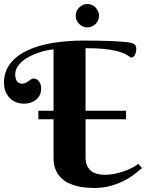

<svg xmlns="http://www.w3.org/2000/svg" viewBox="-20 -933 731 961"><path d="M0 -518.1Q0 -575.2 31.5 -615.2Q63 -655.3 117.7 -680.9Q172.4 -706.5 245.1 -718.3Q317.9 -730 400.9 -730Q440.4 -730 478 -729.2Q515.6 -728.5 546.6 -727.1Q577.6 -725.6 600.1 -723.6Q622.6 -721.7 632.8 -719.2Q642.6 -716.8 648.4 -713.9Q654.3 -710.9 657.2 -707Q660.2 -703.1 661.1 -698Q662.1 -692.9 662.1 -686Q662.1 -680.2 660.6 -673.1Q659.2 -666 656.2 -659.9Q653.3 -653.8 648.9 -649.4Q644.5 -645 638.2 -645Q634.3 -645 629.6 -648.4Q625 -651.9 616.5 -657.2Q607.9 -662.6 593.5 -668.5Q579.1 -674.3 554.9 -679.7Q530.8 -685.1 494.9 -688.5Q459 -691.9 408.2 -691.9V-378.9H610.8V-335.9H408.2V-145Q408.2 -122.1 415 -105.7Q421.9 -89.4 434.6 -78.6Q447.3 -67.9 465.1 -63Q482.9 -58.1 504.9 -58.1Q529.8 -58.1 554.7 -63.2Q579.6 -68.4 601.8 -76.2Q624 -84 642.3 -93.8Q660.6 -103.5 671.9 -112.8L690.9 -91.8Q678.7 -82 658.2 -65.2Q637.7 -48.3 608.2 -32.2Q578.6 -16.1 539.3 -4.2Q500 7.8 450.2 7.8Q433.6 7.8 412.4 6.1Q391.1 4.4 368.7 -0.7Q346.2 -5.9 324.5 -15.9Q302.7 -25.9 285.9 -42.5Q269 -59.1 258.5 -83.3Q248 -107.4 248 -141.1V-335.9H171.9V-378.9H248V-686Q232.4 -684.6 212.2 -680.4Q191.9 -676.3 170.7 -668.7Q149.4 -661.1 128.9 -650.9Q108.4 -640.6 92.3 -627Q76.2 -613.3 66.2 -596.4Q56.2 -579.6 56.2 -560.1Q56.2 -544.4 60.3 -535.2Q64.5 -525.9 69.8 -521.2Q75.2 -516.6 80.8 -515.4Q86.4 -514.2 88.9 -514.2Q101.1 -514.2 108.9 -518.3Q116.7 -522.5 123 -527.1Q129.4 -531.7 135 -535.9Q140.6 -540 147.9 -540Q153.8 -540 160.4 -537.4Q167 -534.7 172.6 -528.8Q178.2 -522.9 182.1 -513.4Q186 -503.9 186 -490.2Q186 -470.7 178.5 -456.3Q170.9 -441.9 158.9 -432.6Q147 -423.3 131.6 -418.7Q116.2 -414.1 101.1 -414.1Q77.6 -414.1 58.8 -422.1Q40 -430.2 26.9 -444.3Q13.7 -458.5 6.8 -477.3Q0 -496.1 0 -518.1ZM358.9 -854Q358.9 -865.7 363.5 -876.5Q368.2 -887.2 376.2 -895.3Q384.3 -903.3 394.8 -908.2Q405.3 -913.1 417 -913.1Q429.2 -913.1 439.9 -908.2Q450.7 -903.3 458.5 -895.3Q466.3 -887.2 470.9 -876.5Q475.6 -865.7 475.6 -854Q475.6 -841.8 470.9 -831.3Q466.3 -820.8 458.5 -813Q450.7 -805.2 439.9 -800.5Q429.2 -795.9 417 -795.9Q405.3 -795.9 394.8 -800.5Q384.3 -805.2 376.2 -813Q368.2 -820.8 363.5 -831.3Q358.9 -841.8 358.9 -854Z"/></svg>

Font: Berkshire Swash
Style: Regular
Weight: 700
Designer: Astigmatic (AOETI)
Foundry: Astigmatic (AOETI)
Version: Version 1.000